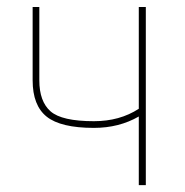

<svg xmlns="http://www.w3.org/2000/svg" viewBox="-20 -540 540 560"><path d="M405.3 -519.5V0H384.8V-200.2Q327.1 -167 253.9 -167Q157.2 -167 116.2 -199.7Q75.2 -232.4 75.2 -305.7V-519.5H94.7V-305.7Q94.7 -244.1 127.4 -215.3Q160.2 -186.5 253.9 -186.5Q329.1 -186.5 384.8 -222.7V-519.5Z"/></svg>

Font: Mgen+ 1mn thin
Style: Regular
Weight: 100
Designer: [Source Han Sans]
Ryoko NISHIZUKA  (kana & ideographs); Paul D. Hunt (Latin, Greek & Cyrillic); Wenlong ZHANG  (bopomofo
Version: Version 1.059.20150602